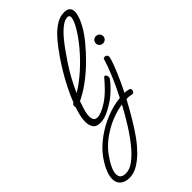

<svg xmlns="http://www.w3.org/2000/svg" viewBox="-375 -698 1165 1165"><g transform="rotate(-45 207.5 -116.0)"><path d="M112 19Q76 19 63 -1.5Q50 -22 50 -50Q50 -76 56.5 -102.5Q63 -129 69 -147Q70 -151 72 -155Q70 -158 70 -163Q70 -180 82 -184Q100 -230 124 -277.5Q148 -325 173 -366Q198 -407 217 -435Q232 -456 253.5 -485.5Q275 -515 302.5 -544Q330 -573 362 -592.5Q394 -612 428 -612Q456 -612 467.5 -600Q479 -588 479 -568Q479 -549 470 -524Q461 -499 446 -472Q425 -434 388 -389Q351 -344 306 -300Q261 -256 212 -220Q163 -184 116 -162Q110 -143 100 -112.5Q90 -82 90 -57Q90 -40 97 -28.5Q104 -17 123 -17Q137 -17 158.5 -25.5Q180 -34 208 -52Q240 -73 269 -102Q298 -131 321 -159Q326 -165 330 -165Q335 -165 339.5 -158.5Q344 -152 344 -144Q344 -134 339 -128Q324 -107 298.5 -82Q273 -57 253 -42Q243 -35 229 -26Q215 -17 183 0Q167 8 148.5 13.5Q130 19 112 19ZM232 -385Q202 -341 178 -296Q154 -251 136 -211Q190 -243 244 -291.5Q298 -340 343 -394Q388 -448 415 -496Q439 -538 439 -560Q439 -577 423 -577Q399 -577 371 -555Q343 -533 316 -500.5Q289 -468 267 -436Q245 -404 232 -385ZM463 -311Q451 -311 441.5 -319.5Q432 -328 432 -341Q432 -355 441 -364Q450 -373 463 -373Q477 -373 486 -364Q495 -355 495 -341Q495 -328 485.5 -319.5Q476 -311 463 -311ZM1 380Q-38 380 -59 361Q-80 342 -80 311Q-80 280 -62.5 242Q-45 204 -16 166Q18 123 68.5 86.5Q119 50 179 25.5Q239 1 301 -5Q339 -79 365 -143Q391 -207 399 -238Q401 -247 413 -247Q421 -247 428 -240.5Q435 -234 432 -221Q421 -180 397 -123.5Q373 -67 343 -7Q360 -7 377 -2Q389 1 389 13Q389 21 382.5 28Q376 35 366 32Q359 30 352 29Q345 28 337 28Q331 28 325 28Q293 88 260 142.5Q227 197 199 236Q173 272 140.5 305Q108 338 72.5 359Q37 380 1 380ZM-43 306Q-43 323 -32.5 334Q-22 345 5 345Q37 345 72.5 318.5Q108 292 144.5 247Q181 202 216 146Q251 90 282 32Q203 44 130 86Q57 128 13 186Q4 198 -9.5 219Q-23 240 -33 263Q-43 286 -43 306Z"/></g></svg>

Font: Meow Script
Style: Regular
Weight: 400
Designer: Robert E. Leuschke
Foundry: Robert E. Leuschke
Version: Version 1.010; ttfautohint (v1.8.3)